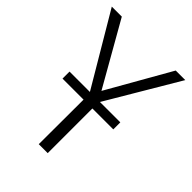

<svg xmlns="http://www.w3.org/2000/svg" viewBox="-204 -807 909 909"><g transform="rotate(45 250.0 -352.5)"><path d="M220 0 221 -367 233 -318 4 -705H71L255 -382H248L432 -705H496L267 -318L280 -367V0ZM80 -299V-346H420V-299Z"/></g></svg>

Font: Nunito Sans 10pt Condensed Light
Style: Regular
Weight: 300
Width: 3
Designer: Vernon Adams
Foundry: Vernon Adams
Version: Version 3.101;gftools[0.9.27]